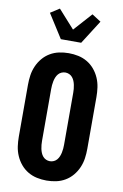

<svg xmlns="http://www.w3.org/2000/svg" viewBox="-106 -1048 712 1115"><g transform="rotate(10 250.0 -490.5)"><path d="M250 8Q221 8 193 2Q165 -4 140.5 -18.5Q116 -33 97.5 -55Q79 -77 67.5 -103.5Q56 -130 52 -158Q48 -186 48 -215V-520Q48 -549 52 -577Q56 -605 67.5 -631.5Q79 -658 97.5 -680Q116 -702 140.5 -716.5Q165 -731 193 -737Q221 -743 250 -743Q279 -743 307 -737Q335 -731 359.5 -716.5Q384 -702 402.5 -680Q421 -658 432.5 -631.5Q444 -605 448 -577Q452 -549 452 -520V-215Q452 -186 448 -158Q444 -130 432.5 -103.5Q421 -77 402.5 -55Q384 -33 359.5 -18.5Q335 -4 307 2Q279 8 250 8ZM250 -106Q262 -106 273 -111Q284 -116 291.5 -125Q299 -134 303.5 -145Q308 -156 310.5 -168Q313 -180 314 -191.5Q315 -203 315 -215V-520Q315 -532 314 -543.5Q313 -555 310.5 -567Q308 -579 303.5 -590Q299 -601 291.5 -610Q284 -619 273 -624Q262 -629 250 -629Q238 -629 227 -624Q216 -619 208.5 -610Q201 -601 196.5 -590Q192 -579 189.5 -567Q187 -555 186 -543.5Q185 -532 185 -520V-215Q185 -203 186 -191.5Q187 -180 189.5 -168Q192 -156 196.5 -145Q201 -134 208.5 -125Q216 -116 227 -111Q238 -106 250 -106ZM190 -815 101 -955 154 -989 250 -882 346 -989 399 -955 310 -815Z"/></g></svg>

Font: Iosevka Curly Heavy
Style: Regular
Weight: 900
Monospace: yes
Designer: Belleve Invis
Foundry: Belleve Invis
Version: Version 22.1.2; ttfautohint (v1.8.4)